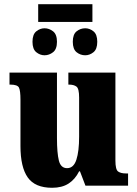

<svg xmlns="http://www.w3.org/2000/svg" viewBox="-20 -880 651 910"><path d="M161 -776V-860H418V-776ZM191 -618Q170 -618 152 -632.5Q134 -647 134 -682Q134 -717 152 -731.5Q170 -746 191 -746Q213 -746 231.5 -731.5Q250 -717 250 -682Q250 -647 231.5 -632.5Q213 -618 191 -618ZM384 -618Q361 -618 343 -632.5Q325 -647 325 -682Q325 -717 343 -731.5Q361 -746 384 -746Q405 -746 423 -731.5Q441 -717 441 -682Q441 -647 423 -632.5Q405 -618 384 -618ZM227 10Q146 10 111.5 -39Q77 -88 77 -188V-407Q77 -450 70 -464.5Q63 -479 29 -479H25V-536H250V-226Q250 -155 259 -119Q268 -83 298 -83Q329 -83 342 -123Q355 -163 355 -232V-418Q355 -460 342.5 -469.5Q330 -479 307 -479H304V-536H527V-119Q527 -76 540 -67Q553 -58 576 -58H587V0H385L359 -68H355Q336 -30 305 -10Q274 10 227 10Z"/></svg>

Font: Noto Serif Condensed Black
Style: Regular
Weight: 900
Width: 3
Designer: Monotype Design Team
Foundry: Monotype Imaging Inc.
Version: Version 2.015; ttfautohint (v1.8.4.7-5d5b)